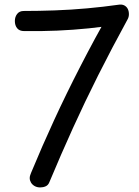

<svg xmlns="http://www.w3.org/2000/svg" viewBox="-20 -793 609 840"><path d="M86 -657Q65 -657 55 -669.5Q45 -682 45 -701Q45 -719 55 -732Q65 -745 84 -745Q148 -745 219 -747.5Q290 -750 361.5 -756.5Q433 -763 496 -772Q513 -775 523.5 -769.5Q534 -764 539 -754Q544 -744 544 -731Q544 -725 542.5 -719Q541 -713 538 -708Q468 -580 409.5 -463.5Q351 -347 299 -232.5Q247 -118 196 4Q191 17 180 22Q169 27 156 27Q142 27 131.5 21Q121 15 115.5 5.5Q110 -4 110 -14Q110 -20 112 -26Q114 -32 116 -37Q164 -153 217 -268Q270 -383 331.5 -502.5Q393 -622 465 -750L505 -687Q437 -676 368.5 -669Q300 -662 230 -659Q160 -656 86 -657Z"/></svg>

Font: Playpen Sans Thai
Style: Regular
Weight: 400
Designer: Sirin Gunkloy, Laura Meseguer, Veronika Burian, José Scaglione
Foundry: TypeTogether
Version: Version 2.000